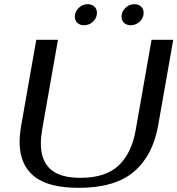

<svg xmlns="http://www.w3.org/2000/svg" viewBox="-20 -891 851 921"><path d="M74 -210Q74 -245 82 -291L154 -700H258L182 -268Q176 -232 176 -201Q176 -122 221.5 -80Q267 -38 366 -38Q487 -38 549.5 -97.5Q612 -157 631 -268L707 -700H811L739 -291Q714 -146 623 -68Q532 10 358 10Q210 10 142 -46.5Q74 -103 74 -210ZM339 -811Q339 -835 357.5 -853Q376 -871 401 -871Q420 -871 432.5 -859.5Q445 -848 445 -830Q445 -805 426.5 -787.5Q408 -770 383 -770Q363 -770 351 -781.5Q339 -793 339 -811ZM563 -811Q563 -835 581.5 -853Q600 -871 625 -871Q644 -871 656.5 -859.5Q669 -848 669 -830Q669 -805 650.5 -787.5Q632 -770 607 -770Q587 -770 575 -781.5Q563 -793 563 -811Z"/></svg>

Font: Fahkwang
Style: Italic
Weight: 400
Italic angle: -10°
Version: Version 1.000; ttfautohint (v1.6)